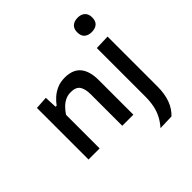

<svg xmlns="http://www.w3.org/2000/svg" viewBox="-235 -924 1308 1308"><g transform="rotate(-45 419.0 -270.0)"><path d="M77 0Q77 -54.5 77 -105.5Q77 -156.5 77 -218V-268Q77 -323.5 77 -381.2Q77 -439 77 -497L168.5 -503L172.5 -413H183Q199 -436 223.8 -458.2Q248.5 -480.5 281.5 -495Q314.5 -509.5 357 -509.5Q434.5 -509.5 471.8 -464.5Q509 -419.5 509 -332.5Q509 -300 509 -273.8Q509 -247.5 509 -218Q509 -158 509 -106.2Q509 -54.5 509 0H402Q402 -54.5 402 -105.8Q402 -157 402 -212.5V-301.5Q402 -355.5 383.5 -383Q365 -410.5 315.5 -410.5Q286.5 -410.5 262.5 -398.8Q238.5 -387 219 -367.2Q199.5 -347.5 184 -323.5V-212.5Q184 -155 184 -104.8Q184 -54.5 184 0ZM575 195.5Q603 163.5 620.5 129.8Q638 96 646 56.2Q654 16.5 654 -33V-218V-268Q654 -314 654 -352.5Q654 -391 654 -426Q654 -461 654 -497L761 -500.5Q761 -464 761 -428.5Q761 -393 761 -354Q761 -315 761 -268Q761 -213 761 -170.2Q761 -127.5 761 -91.5Q761 -55.5 761 -20Q761 17.5 755.8 49Q750.5 80.5 740.5 106.8Q730.5 133 716.2 154.2Q702 175.5 684 192ZM706.5 -598Q674.5 -598 654.8 -614.8Q635 -631.5 635 -667.5Q635 -701 654.8 -718.5Q674.5 -736 707.5 -736Q741 -736 760.2 -718Q779.5 -700 779.5 -667.5Q779.5 -631.5 760 -614.8Q740.5 -598 706.5 -598Z"/></g></svg>

Font: Commissioner Thin Medium
Style: Regular
Weight: 500
Version: Version 1.000